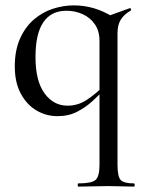

<svg xmlns="http://www.w3.org/2000/svg" viewBox="-20 -419 532 714"><path d="M194 13Q152 13 116 -8Q80 -29 57.5 -70.5Q35 -112 35 -172Q35 -232 54.5 -275.5Q74 -319 106 -346.5Q138 -374 177 -386.5Q216 -399 254 -399Q332 -399 400 -356L350 -267Q350 -304 332.5 -329Q315 -354 287 -366.5Q259 -379 227 -379Q170 -379 141 -336Q112 -293 112 -207Q112 -118 145.5 -72Q179 -26 231 -26Q270 -26 302.5 -47.5Q335 -69 363 -97L371 -90Q351 -68 325 -44Q299 -20 267 -3.5Q235 13 194 13ZM271 275Q269 275 269 269Q269 263 271 263Q321 263 335.5 250Q350 237 350 194V-348L461 -388Q465 -390 467 -385.5Q469 -381 465 -379Q442 -366 429.5 -346.5Q417 -327 417 -295V194Q417 237 428.5 250Q440 263 478 263Q481 263 481 269Q481 275 478 275Q459 275 434.5 274Q410 273 383 273Q352 273 323.5 274Q295 275 271 275Z"/></svg>

Font: Cormorant Light Medium
Style: Regular
Weight: 500
Version: Version 4.000